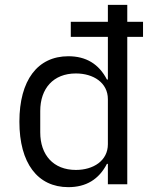

<svg xmlns="http://www.w3.org/2000/svg" viewBox="-20 -760 640 792"><path d="M425 0H505V-608H570V-670H505V-740H425V-670H272V-608H425V-432H421C388 -496 335 -528 262 -528C135 -528 60 -429 60 -258C60 -87 135 12 262 12C335 12 388 -20 421 -84H425ZM293 -59C200 -59 146 -121 146 -214V-302C146 -395 200 -457 293 -457C365 -457 425 -419 425 -351V-165C425 -97 365 -59 293 -59Z"/></svg>

Font: IBM Mono
Style: Regular
Weight: 400
Monospace: yes
Designer: Mike Abbink, Paul van der Laan, Pieter van Rosmalen
Foundry: Bold Monday
Version: Version 2.3